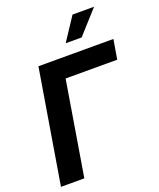

<svg xmlns="http://www.w3.org/2000/svg" viewBox="-169 -1052 957 1154"><g transform="rotate(-20 309.0 -474.5)"><path d="M617.7 -727.5 596.7 -602.5H266.6L167 0H17.6L138.2 -727.5ZM339.4 -801.3 437 -949.2H574.7L441.4 -801.3Z"/></g></svg>

Font: Inter 20pt
Style: Bold Italic
Weight: 700
Italic angle: -9.3988°
Version: Version 4.001;git-66647c0bb